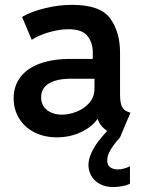

<svg xmlns="http://www.w3.org/2000/svg" viewBox="-20 -548 579 777"><path d="M35.2 -150.4Q35.2 -198.7 61.8 -234.9Q88.4 -271 140.4 -290.3Q192.4 -309.6 265.6 -309.6H355.5V-334Q356 -373.5 334.7 -401.6Q313.5 -429.7 256.8 -429.7Q220.7 -429.7 178.5 -417.5Q136.2 -405.3 108.4 -386.7L69.3 -479.5Q105 -500.5 160.4 -514.4Q215.8 -528.3 272.5 -528.3Q386.7 -528.3 426.3 -472.9Q465.8 -417.5 465.8 -335.9V-166Q465.8 -134.3 472.7 -118.2Q479.5 -102.1 497.1 -95.7L507.8 -91.8L465.8 7.8Q440.9 35.6 427.2 58.6Q413.6 81.5 414.1 101.6Q413.6 119.6 425.8 128.7Q438 137.7 456.1 137.7Q479.5 137.7 505.9 125V195.3Q493.2 202.1 473.6 205.6Q454.1 209 438.5 209Q408.2 209 385.5 197.3Q362.8 185.5 350.6 165.3Q338.4 145 337.9 120.1Q338.4 95.2 349.9 70.6Q361.3 45.9 376.2 26.4Q391.1 6.8 413.6 -18.1Q383.3 -39.1 375.5 -66.4H374.5Q352.1 -34.2 307.6 -13.2Q263.2 7.8 210 7.8Q159.7 7.8 119.9 -12.2Q80.1 -32.2 57.6 -68.4Q35.2 -104.5 35.2 -150.4ZM231.4 -84Q258.8 -84 289.3 -95.7Q319.8 -107.4 341.1 -131.3Q362.3 -155.3 362.3 -189.5V-229.5H268.6Q210 -229.5 178.2 -210.4Q146.5 -191.4 146.5 -154.3Q146.5 -121.6 170.2 -102.8Q193.8 -84 231.4 -84Z"/></svg>

Font: Reddit Sans Vanilla SemiBold
Style: Regular
Weight: 600
Designer: Stephen Hutchings
Foundry: Reddit
Version: Version 1.013